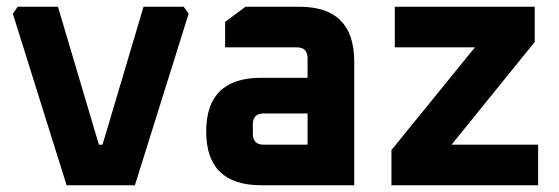

<svg xmlns="http://www.w3.org/2000/svg" viewBox="-20 -548 1654 568"><path d="M18 -507.3 32.3 -528H151.4L272.6 -120H283.3L404.6 -528H523.6L538 -507.3L379.1 0H177Z M752.3 0Q590 0 590 -159Q590 -317.9 752.3 -317.9H889.9V-375.9Q889.9 -407.9 857.9 -407.9H646V-483.3L706 -528H866.1Q1027.9 -528 1027.9 -365.9V0ZM728 -152.1Q728 -120 760.1 -120H889.9V-212.4H760.1Q728 -212.4 728 -180.3Z M1138 0V-104.1L1385 -407.9H1148V-528H1561.9V-423.9L1315.8 -120H1571.9V0Z"/></svg>

Font: Oxanium ExtraLight
Style: Regular
Weight: 200
Designer: Severin Meyer
Version: Version 2.000